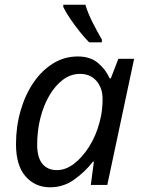

<svg xmlns="http://www.w3.org/2000/svg" viewBox="-20 -786 608 816"><path d="M193 10Q129 10 88.5 -36.5Q48 -83 48 -173Q48 -248 67.5 -315.5Q87 -383 122 -434.5Q157 -486 205 -516Q253 -546 311 -546Q364 -546 397 -518Q430 -490 446 -453H451L483 -536H550L436 0H366L379 -99H375Q341 -55 295 -22.5Q249 10 193 10ZM222 -63Q259 -63 294.5 -90Q330 -117 359 -163Q388 -209 403 -266Q411 -295 413.5 -319.5Q416 -344 416 -365Q416 -412 390 -442Q364 -472 320 -472Q281 -472 248 -447.5Q215 -423 190 -380.5Q165 -338 151.5 -284Q138 -230 138 -171Q138 -117 160 -90Q182 -63 222 -63ZM359 -606Q340 -625 318.5 -652Q297 -679 278 -707Q259 -735 249 -756V-766H343Q354 -729 373.5 -690.5Q393 -652 413 -618V-606Z"/></svg>

Font: Noto Sans
Style: Italic
Weight: 400
Italic angle: -12°
Designer: Monotype Design Team
Foundry: Monotype Imaging Inc.
Version: Version 2.013; ttfautohint (v1.8.4.7-5d5b)